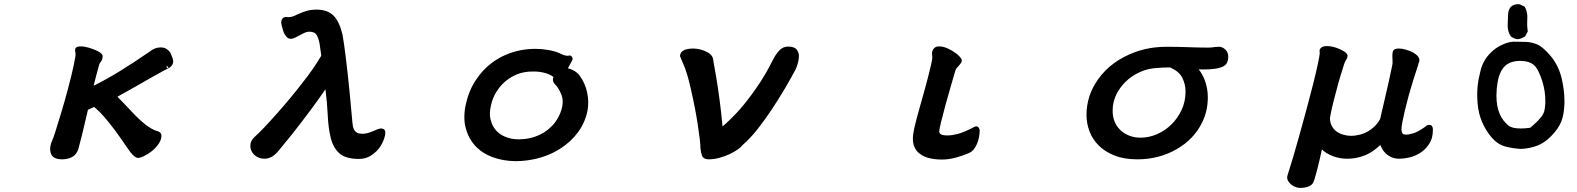

<svg xmlns="http://www.w3.org/2000/svg" viewBox="-20 -712 7540 918"><path d="M338.9 -472.7Q338.9 -479.5 343 -483.6Q347.2 -487.8 352.1 -489Q356.9 -490.2 362.3 -490.2Q367.7 -490.2 371.6 -490Q375.5 -489.7 379.6 -489.3Q383.8 -488.8 388.2 -487.8Q407.2 -484.4 427.7 -476.1Q455.1 -465.3 464.8 -455.6Q470.7 -449.7 470.7 -443.4Q470.7 -426.8 461.9 -416.5Q456.5 -410.2 454.6 -404.3Q438 -344.7 427.7 -302.2Q488.3 -332 552.7 -371.6Q612.8 -408.2 697.3 -466.3Q707 -474.6 720.2 -480Q733.9 -485.4 747.8 -485.4Q761.7 -485.4 771 -481Q784.7 -473.6 793.5 -461.4Q798.8 -453.6 799.8 -447.3Q808.1 -429.7 808.1 -417.5Q808.1 -404.8 797.4 -394.5Q793 -389.6 786.1 -385.7L777.8 -398.9L777.3 -398.4V-387.7L785.2 -385.7Q773.9 -380.9 698.7 -338.4Q671.9 -323.2 643.1 -306.6Q614.7 -290.5 541.5 -249.5Q554.7 -236.3 573.7 -216.3Q609.9 -177.2 627.2 -159.9Q644.5 -142.6 659.9 -129.4Q675.3 -116.2 686 -108.6Q696.8 -101.1 707 -95.7Q714.4 -91.3 720.7 -88.9Q736.3 -84 738.3 -83Q752 -76.7 752 -63.5Q752 -43.5 737.8 -23.4Q724.6 -4.4 706.5 10.3Q689 24.4 670.4 33.2Q651.4 43 640.1 43Q624 43 602.1 13.7Q582.5 -13.2 559.1 -48.3Q498 -134.8 456.1 -177.2Q442.4 -190.4 430.2 -200.7Q424.8 -197.8 419.4 -195.6Q414.1 -193.4 411.1 -191.9Q405.8 -189.5 400.4 -187Q395 -163.1 384.5 -118.9Q374 -74.7 371.1 -62.5Q368.2 -50.3 364.7 -38.6Q356.9 -6.3 355 -0.5Q346.2 27.8 324.2 39.1Q303.7 49.8 276.4 49.8Q232.4 49.8 223.1 21Q219.7 11.7 219.7 1Q219.7 -18.1 230 -41.5Q234.9 -51.8 243.2 -77.6Q266.6 -153.3 272.7 -173.3Q278.8 -193.4 287.6 -224.1Q327.1 -363.3 339.8 -438Q341.3 -445.8 341.3 -448.7Q341.3 -458 338.9 -470.7Q338.9 -472.2 338.9 -472.7Z M1458 -560.5Q1448.2 -560.5 1437.3 -555.7Q1426.3 -550.8 1417.5 -545.9Q1403.3 -538.1 1395 -533.9Q1386.7 -529.8 1381.1 -528.1Q1375.5 -526.4 1371.3 -526.4Q1367.2 -526.4 1364.5 -527.1Q1361.8 -527.8 1359.4 -528.8Q1354.5 -531.2 1350.1 -535.6L1346.7 -540Q1336.4 -552.2 1330.6 -576.2Q1328.6 -583 1326.7 -590.6Q1324.7 -598.1 1324.7 -602.1Q1324.7 -606 1324.7 -608.2Q1324.7 -610.4 1325.7 -612.8Q1330.1 -630.9 1349.6 -630.9Q1352.5 -630.9 1355.5 -629.9Q1356.4 -629.9 1358.4 -629.9Q1372.6 -629.9 1384.5 -635Q1396.5 -640.1 1410.2 -646.5Q1423.8 -652.8 1442.4 -658.7Q1463.9 -666 1493.7 -666Q1545.9 -666 1574.7 -637.2Q1602.1 -609.9 1617.2 -548.3Q1625.5 -503.4 1633.3 -437L1642.6 -357.4Q1647.5 -315.4 1651.4 -272.9Q1662.6 -148.4 1665 -126V-125.5Q1666 -114.3 1668 -105Q1671.4 -91.8 1678.7 -84Q1682.6 -80.1 1689 -76.7Q1698.2 -72.3 1713.9 -72.3Q1733.4 -72.3 1762.7 -84.5L1783.7 -93.3Q1794.4 -97.7 1800.8 -97.7Q1812 -97.7 1817.4 -92.3Q1822.3 -87.4 1822.3 -80.1Q1822.3 -64 1814 -42Q1802.7 -12.2 1780.3 10.7Q1767.1 23.4 1750.5 33.7Q1726.6 47.9 1696.3 47.9Q1632.8 47.9 1602.5 21Q1573.2 -5.4 1561.5 -52.5Q1549.8 -99.6 1547.1 -159.4Q1544.4 -219.2 1536.1 -285.2Q1470.7 -189.5 1375 -68.4Q1342.8 -28.3 1313.5 6.8Q1296.9 27.3 1280.3 37.1Q1262.7 46.9 1244.1 46.9Q1214.4 46.9 1194.3 26.9Q1187 19.5 1181.9 9Q1176.8 -1.5 1176.8 -14.2Q1176.8 -38.1 1195.8 -55.7Q1234.9 -90.8 1302.2 -167Q1366.7 -239.3 1425.3 -314.9Q1483.9 -389.6 1516.1 -445.8L1507.8 -504.4Q1500.5 -539.6 1489.3 -550.8Q1485.8 -554.2 1480 -556.6Q1472.2 -560.5 1458 -560.5Z M2717.8 -429.7V-428.2Q2713.9 -419.4 2710.2 -412.6Q2706.5 -405.8 2705.6 -404.3Q2704.6 -402.8 2703.9 -401.4Q2703.1 -399.9 2702.4 -398.4Q2701.7 -397 2700.7 -395.5Q2699.7 -394 2698.7 -392.1Q2697.3 -389.2 2695.3 -385.3Q2710.4 -382.3 2726.1 -373Q2736.8 -366.7 2744.6 -358.9Q2747.6 -356 2749 -354Q2777.8 -315.4 2787.6 -269Q2792.5 -244.1 2792.5 -222.7Q2792.5 -201.2 2789.1 -183.1Q2776.9 -124.5 2743.2 -79.1Q2709.5 -34.2 2662.1 -3.4Q2591.8 42.5 2501.5 54.7Q2473.1 58.6 2444.3 58.6Q2385.3 57.6 2336.9 40Q2269 15.1 2233.9 -38.1Q2216.3 -64.5 2207.5 -97.2Q2200.2 -122.6 2200.2 -150.9Q2200.2 -179.7 2206.1 -208.5Q2220.2 -275.4 2253.2 -326.4Q2286.1 -377.4 2331.1 -411.1Q2390.6 -455.6 2466.3 -471.2Q2502.9 -478.5 2541 -478.5Q2569.8 -478.5 2603.5 -472.7Q2638.2 -466.3 2660.6 -455.1Q2675.3 -447.8 2682.6 -446.8Q2689.9 -445.3 2692.9 -445.3Q2695.8 -445.3 2696.8 -445.3Q2699.2 -446.8 2702.1 -446.8Q2705.1 -446.8 2710 -445.3L2711.4 -443.8Q2717.8 -438 2717.8 -429.7ZM2630.9 -312Q2623.5 -321.8 2623.5 -331.1Q2623.5 -337.9 2627 -343.3Q2612.3 -355 2590.3 -361.8Q2563.5 -370.1 2532.2 -370.1Q2529.3 -370.1 2526.4 -370.1Q2484.9 -370.1 2450.7 -356Q2398.9 -334.5 2364.7 -289.6Q2342.8 -260.3 2332 -226.1Q2329.1 -217.3 2327.1 -206.5Q2322.3 -186 2322.3 -169.2Q2322.3 -152.3 2325.4 -140.6Q2328.6 -128.9 2332 -120.1Q2340.8 -99.1 2356.9 -83Q2377.9 -62 2412.6 -52.2Q2434.6 -45.9 2460 -45.9Q2501.5 -45.9 2537.1 -58.1Q2584 -74.2 2616.7 -107.4Q2632.8 -123 2644 -142.1Q2661.6 -170.9 2668 -201.7Q2670.4 -214.4 2670.4 -224.1Q2670.4 -243.2 2664.6 -258.3Q2654.3 -283.7 2641.6 -300.3L2635.7 -306.6Q2632.8 -309.1 2630.9 -312Z M3231.4 -444.8Q3232.9 -467.8 3261.2 -476.1Q3275.4 -480 3294.9 -480Q3301.3 -480 3312.5 -478.5Q3337.4 -475.1 3360.4 -463.4Q3386.2 -450.2 3389.6 -428.7L3392.6 -409.7Q3414.6 -292.5 3427.7 -175.8Q3431.6 -140.6 3434.6 -107.4Q3467.3 -134.8 3502.2 -172.4Q3537.1 -210 3569.3 -253.9Q3618.7 -319.8 3653.8 -384.3Q3663.1 -400.9 3674.8 -424.3Q3688 -451.7 3707.5 -472.2Q3724.6 -489.3 3748.5 -489.3Q3750 -489.3 3751.5 -489.3Q3780.8 -488.3 3790.5 -473.1Q3799.8 -459.5 3799.8 -445.3Q3799.8 -417.5 3785.2 -382.3Q3762.7 -339.8 3732.9 -289.1Q3667 -177.2 3601.1 -93.3Q3565.4 -48.8 3531.2 -19Q3515.1 2.4 3468.3 24.9Q3446.3 35.6 3419.9 42.5Q3393.6 49.8 3368.2 49.8Q3343.3 49.8 3336.4 31.7Q3331.1 17.6 3329.1 -3.4V-3.9Q3329.1 -21 3325.2 -51.5Q3321.3 -82 3315.4 -120.6Q3305.2 -189.9 3284.2 -281.2Q3275.9 -320.3 3266.1 -353Q3256.3 -385.7 3247.6 -404.8Q3238.8 -423.8 3231.4 -442.9Z M4469.2 -490.2Q4488.8 -490.2 4510 -481Q4531.2 -471.7 4550.3 -457.5Q4569.3 -442.9 4576.2 -430.7Q4578.6 -426.3 4578.6 -421.9Q4578.6 -417.5 4575.7 -412.1Q4571.8 -406.2 4566.2 -400.1Q4560.5 -394 4555.4 -387.9Q4550.3 -381.8 4548.3 -376L4527.3 -304.2Q4497.1 -201.2 4480 -130.4Q4470.7 -93.8 4470.7 -84Q4470.7 -80.6 4471.7 -78.1Q4472.7 -75.2 4474.1 -73.7Q4476.6 -71.8 4478 -70.3Q4486.8 -64.5 4510.7 -64.5Q4531.2 -64.5 4558.6 -71.5Q4585.9 -78.6 4626 -98.6Q4641.1 -107.9 4647.5 -107.9Q4654.8 -107.9 4659.7 -101.1Q4662.1 -98.1 4664.1 -90.8V-89.8Q4664.1 -74.7 4661.1 -57.6Q4654.8 -22.5 4636.2 1.5Q4626 14.2 4612.3 20Q4580.6 33.7 4548.3 42Q4515.6 50.8 4483.4 50.8Q4404.3 50.8 4369.1 15.6Q4344.7 -8.8 4344.7 -47.9Q4344.7 -72.3 4354.5 -112.3Q4362.8 -147 4380.9 -210.9L4400.4 -280.3Q4420.4 -352.5 4432.1 -404.8Q4437.5 -427.7 4437.5 -435.8Q4437.5 -443.8 4436.8 -448.5Q4436 -453.1 4436 -455.1Q4436 -462.4 4438 -468.3Q4440.9 -476.1 4445.8 -481.4Q4454.6 -490.2 4469.2 -490.2Z M5852.5 -437Q5852.5 -424.3 5847.2 -413.1Q5840.8 -399.4 5822.8 -391.6Q5795.4 -379.9 5732.9 -379.9Q5722.7 -379.9 5711.4 -380.4Q5729 -357.9 5740.2 -328.6Q5754.9 -289.6 5754.9 -247.1Q5754.9 -181.6 5728 -127Q5688.5 -45.9 5605.5 1.5Q5521 49.8 5418 49.8Q5355 49.8 5309.1 31.7Q5263.2 13.7 5233.2 -16.4Q5203.1 -46.4 5189 -84.5Q5174.8 -122.6 5174.8 -162.1Q5174.8 -255.4 5231 -334Q5293.5 -420.9 5405.8 -462.4Q5476.1 -488.3 5557.6 -488.3Q5608.9 -488.3 5647.9 -486.8Q5712.4 -484.4 5752.9 -484.4Q5769 -484.4 5776.9 -485.6Q5784.7 -486.8 5789.6 -487.3Q5799.3 -488.3 5806.6 -488.3Q5814 -488.3 5815.9 -487.8Q5817.9 -487.3 5823 -485.4Q5828.1 -483.4 5832.8 -480Q5837.4 -476.6 5840.6 -473.4Q5843.8 -470.2 5846.2 -465.8Q5848.6 -461.4 5849.9 -458Q5851.1 -454.6 5851.8 -450.9Q5852.5 -447.3 5852.5 -444.1Q5852.5 -440.9 5852.5 -437ZM5299.8 -182.6Q5299.8 -135.7 5325.2 -103Q5345.2 -76.2 5380.4 -63Q5404.8 -53.7 5432.6 -53.7Q5474.1 -53.7 5512.7 -70.8Q5552.2 -87.9 5582.5 -118.7Q5611.8 -147.9 5630.1 -187.7Q5648.4 -227.5 5648.4 -274.4Q5648.4 -309.6 5632.3 -341.3Q5616.7 -371.1 5574.7 -389.6Q5538.1 -389.6 5509.3 -386.7Q5470.7 -384.8 5433.1 -368.7Q5391.1 -350.6 5359.4 -318.8Q5334.5 -293.9 5317.9 -261.2Q5299.8 -224.6 5299.8 -182.6Z M6638.2 -413.6 6637.2 -445.8Q6637.2 -454.1 6638.4 -461.4Q6639.6 -468.8 6644 -473.1Q6650.9 -480 6669.4 -480Q6676.8 -480 6685.1 -478.5Q6703.1 -475.1 6720.7 -468.3Q6743.7 -458.5 6756.3 -446.3Q6766.6 -435.5 6766.6 -422.9Q6766.6 -416.5 6763.2 -411.1Q6761.7 -408.7 6761.7 -406.2V-404.8Q6753.9 -382.8 6738 -331.5Q6722.2 -280.3 6713.4 -247.6Q6694.8 -178.2 6685.5 -130.4Q6680.7 -106.4 6680.7 -94.2Q6680.7 -82 6685.5 -74.2Q6689 -68.4 6704.1 -68.4Q6717.3 -68.4 6739.3 -75.2Q6760.7 -82 6794.9 -106.4Q6803.7 -115.2 6813.5 -115.2Q6824.7 -115.2 6828.6 -105.5Q6831.1 -100.1 6831.1 -91.8Q6831.1 -49.3 6812 -22Q6793.5 4.9 6768.3 20.3Q6743.2 35.6 6716.3 41.3Q6689.5 46.9 6671.9 46.9Q6648.9 46.9 6632.3 39.6Q6601.1 25.4 6586.4 -4.4Q6582.5 -11.7 6579.6 -18.6Q6571.3 -11.2 6561.5 -2.9Q6546.4 10.3 6525.6 21.5Q6504.9 32.7 6478.5 39.6Q6452.1 46.9 6418.9 46.9Q6406.7 46.9 6389.6 44.4Q6353.5 38.6 6321.3 19Q6309.6 11.7 6300.3 2.4Q6281.7 90.3 6264.2 147.5Q6263.2 150.4 6262.2 152.8Q6252.9 186.5 6193.4 186.5Q6188.5 186.5 6177.2 183.1Q6161.1 178.2 6148.9 166Q6134.3 151.9 6134.3 136.7Q6134.3 129.9 6137.2 122.6Q6163.6 39.6 6189.9 -55.2L6224.6 -181.2Q6261.7 -317.4 6280.8 -405.3Q6290 -447.3 6290 -460L6289.6 -463.9Q6289.1 -466.8 6289.1 -470.7V-472.2Q6291.5 -479 6295.4 -482.9Q6304.7 -491.7 6323.7 -491.7Q6351.6 -491.7 6383.8 -478Q6393.6 -473.6 6402.6 -468.5Q6411.6 -463.4 6416.5 -458.5Q6422.9 -452.1 6422.9 -445.3Q6422.9 -436 6416.5 -426.3Q6410.6 -417 6407.7 -408.7Q6402.3 -393.6 6390.6 -354.2Q6378.9 -314.9 6377 -307.6L6373.5 -293.9Q6361.3 -249 6356 -227.5Q6346.2 -190.4 6338.9 -148.9Q6338.9 -126 6347.7 -109.9Q6356.4 -93.3 6370.6 -83Q6385.3 -72.8 6404.1 -67.6Q6422.9 -62.5 6439.9 -62.5Q6457 -62.5 6476.1 -66.9Q6517.6 -75.7 6549.8 -105.5Q6566.4 -120.6 6578.6 -142.6L6606.4 -262.2Q6621.1 -323.7 6635.7 -395.5Q6638.2 -403.8 6638.2 -413.6Z M7156.2 -495.1Q7191.4 -512.7 7218.8 -512.7Q7246.1 -512.7 7274.9 -511.7Q7303.7 -510.7 7330.1 -499.5Q7357.4 -487.8 7394.8 -443.4Q7432.1 -398.9 7447.3 -335Q7460 -278.8 7460 -230.5Q7460 -223.6 7460 -217.3Q7458 -163.6 7444.8 -130.4Q7430.7 -95.7 7395.5 -60.1Q7363.3 -27.8 7328.4 -14.9Q7293.5 -2 7252 0Q7213.9 -2 7178.7 -11.2Q7142.1 -20.5 7113.3 -53.2Q7085 -85.4 7066.9 -127.2Q7048.8 -168.9 7044.9 -216.3Q7041 -262.7 7044.9 -299.8Q7048.8 -336.4 7059.1 -375.5Q7071.3 -424.3 7107.9 -460.4Q7129.4 -481.9 7156.2 -495.1ZM7368.7 -229Q7368.7 -272.9 7356 -317.4Q7345.2 -353.5 7330.1 -380.9Q7315.9 -406.7 7287.6 -415.5Q7269.5 -420.9 7249 -420.9Q7236.3 -420.9 7223.6 -418.9Q7155.3 -408.2 7140.6 -319.8Q7134.8 -286.6 7134.8 -255.9Q7134.8 -200.2 7151.9 -164.1Q7164.6 -135.7 7191.4 -112.3Q7208.5 -97.7 7250.5 -97.7Q7271 -97.7 7296.4 -101.1Q7336.4 -134.8 7353 -158.2Q7361.3 -170.9 7363.3 -179.7Q7368.7 -202.1 7368.7 -229ZM7188.5 -589.4Q7188.5 -597.7 7190.4 -641.6Q7191.4 -665 7203.6 -679.2Q7217.8 -691.9 7238.3 -691.9Q7241.2 -691.9 7246.1 -691.4L7270.5 -679.7L7271.5 -677.2Q7282.7 -655.8 7282.7 -628.9Q7282.7 -624.5 7282.2 -617.4Q7281.7 -610.4 7281.7 -596.2Q7281.7 -582 7284.7 -562L7272.5 -538.6L7271 -537.6Q7254.9 -526.9 7236.3 -524.4Q7217.3 -526.9 7203.1 -538.6Q7188.5 -561.5 7188.5 -589.4Z"/></svg>

Font: Bakudai
Style: Bold
Weight: 700
Version: Version 1.48